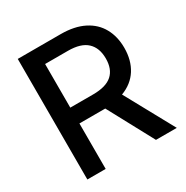

<svg xmlns="http://www.w3.org/2000/svg" viewBox="-163 -841 942 975"><g transform="rotate(-30 308.0 -353.5)"><path d="M72.3 -707H324.2Q404.3 -707 459.2 -679.2Q514.2 -651.4 541.7 -601.3Q569.3 -551.3 569.3 -485.4Q569.3 -413.1 536.6 -361.3Q503.9 -309.6 440.4 -285.6L596.7 0H474.6L331.1 -266.6H324.2H179.7V0H72.3ZM313.5 -359.4Q389.6 -359.4 425.3 -391.4Q460.9 -423.3 460.9 -485.4Q460.9 -547.9 425 -581.5Q389.2 -615.2 313.5 -615.2H179.7V-359.4Z"/></g></svg>

Font: WEMIX Pretendard Medium
Style: Regular
Weight: 500
Designer: Base glyphs from Inter by Rasmus Andersson; Hangeul glyphs from Noto Sans CJK(Source Han Sans) by Jang Soo-young and Kan
Foundry: Kil Hyung-jin
Version: Version 1.000